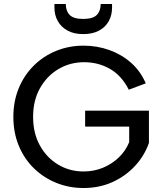

<svg xmlns="http://www.w3.org/2000/svg" viewBox="-20 -936 815 963"><path d="M399 7Q326 7 262 -19Q198 -45 149.5 -92.5Q101 -140 74 -205.5Q47 -271 47 -350Q47 -428 74 -493.5Q101 -559 149.5 -607Q198 -655 262 -681Q326 -707 399 -707Q467 -707 528.5 -685Q590 -663 637.5 -621Q685 -579 711 -518L626 -486Q590 -557 531.5 -590.5Q473 -624 402 -624Q331 -624 273 -589.5Q215 -555 180.5 -493.5Q146 -432 146 -350Q146 -268 180 -206.5Q214 -145 271.5 -110.5Q329 -76 399 -76Q451 -76 496 -94.5Q541 -113 575.5 -146Q610 -179 628 -223V-301H407V-381H727V-219Q704 -154 656.5 -103Q609 -52 543.5 -22.5Q478 7 399 7ZM397 -765Q351 -765 319 -782.5Q287 -800 270 -830Q253 -860 253 -898V-916H310Q310 -881 329.5 -861Q349 -841 397 -841Q446 -841 465.5 -861Q485 -881 485 -916H542V-897Q542 -859 525 -829Q508 -799 476 -782Q444 -765 397 -765Z"/></svg>

Font: Envelope Sans Variable
Style: Regular
Weight: 500
Designer: Andreas Rasmussen / Norman Anderson
Foundry: mail.de GmbH
Version: Version 1.150